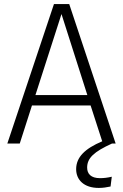

<svg xmlns="http://www.w3.org/2000/svg" viewBox="-20 -705 605 943"><path d="M530 0H548L320 -685H245L16 0H77L137 -187H425L482 -11C397 25 354 67 354 126C354 178 392 218 465 218C487 218 503 215 523 211L529 163C507 168 490 170 471 170C427 170 408 149 408 118C408 71 442 40 530 0ZM154 -238 282 -636 409 -238Z"/></svg>

Font: FiraGO Light
Style: Regular
Weight: 300
Designer: bBox Type
Foundry: bBox Type GmbH
Version: Version 1.001;PS 001.001;hotconv 1.0.88;makeotf.lib2.5.64775